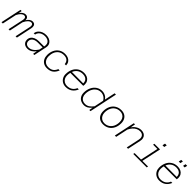

<svg xmlns="http://www.w3.org/2000/svg" viewBox="565 -2719 4719 4719"><g transform="rotate(45 2924.5 -359.5)"><path d="M581 -448Q581 -480 566 -497Q551 -514 523 -514Q482 -514 441 -475Q400 -436 367 -363L290 0H244L332 -411Q336 -430 336 -448Q336 -480 321 -497Q306 -514 278 -514Q239 -514 198.5 -478Q158 -442 125 -374L45 0H-1L115 -544H156L141 -456Q171 -505 209 -530.5Q247 -556 288 -556Q333 -556 358 -528.5Q383 -501 382 -450Q413 -502 451.5 -529Q490 -556 533 -556Q577 -556 602 -530Q627 -504 627 -456Q627 -430 622 -410L535 0H489L577 -411Q581 -430 581 -448Z M1118 -109Q1077 -51 1023.5 -19.5Q970 12 905 12Q859 12 822.5 -6Q786 -24 765.5 -57.5Q745 -91 745 -137Q745 -192 774.5 -233Q804 -274 857.5 -296.5Q911 -319 983 -319H1162L1165 -335Q1169 -354 1169 -374Q1169 -418 1147.5 -449.5Q1126 -481 1087.5 -497.5Q1049 -514 1000 -514Q947 -514 903.5 -496.5Q860 -479 832 -446Q804 -413 797 -368H750Q760 -426 795 -468.5Q830 -511 884 -533.5Q938 -556 1003 -556Q1063 -556 1111.5 -534.5Q1160 -513 1188 -473.5Q1216 -434 1216 -380Q1216 -362 1211 -335L1140 0H1099ZM908 -30Q973 -30 1029.5 -69.5Q1086 -109 1132 -180L1152 -277H981Q924 -277 881.5 -260Q839 -243 816 -212Q793 -181 793 -139Q793 -105 808 -80.5Q823 -56 849 -43Q875 -30 908 -30Z M1362 -225Q1362 -316 1397 -391.5Q1432 -467 1499.5 -511.5Q1567 -556 1661 -556Q1724 -556 1771.5 -533.5Q1819 -511 1846 -469Q1873 -427 1873 -371H1827Q1821 -439 1778.5 -476.5Q1736 -514 1658 -514Q1577 -514 1521 -475Q1465 -436 1437.5 -371Q1410 -306 1410 -228Q1410 -168 1432.5 -123Q1455 -78 1495.5 -54Q1536 -30 1588 -30Q1671 -30 1722 -64.5Q1773 -99 1803 -173H1850Q1811 -78 1748 -33Q1685 12 1585 12Q1517 12 1466.5 -17.5Q1416 -47 1389 -101Q1362 -155 1362 -225Z M2015 -211Q2015 -309 2051 -387.5Q2087 -466 2156 -511Q2225 -556 2319 -556Q2381 -556 2429 -533.5Q2477 -511 2504 -467.5Q2531 -424 2531 -365Q2531 -343 2526 -315H2075Q2063 -267 2063 -214Q2063 -161 2086 -119Q2109 -77 2150 -53.5Q2191 -30 2243 -30Q2324 -30 2381.5 -68Q2439 -106 2466 -175H2512Q2476 -86 2407 -37Q2338 12 2240 12Q2174 12 2123 -17.5Q2072 -47 2043.5 -98Q2015 -149 2015 -211ZM2484 -356Q2485 -405 2465.5 -440.5Q2446 -476 2408 -495Q2370 -514 2316 -514Q2232 -514 2174 -472.5Q2116 -431 2088 -358Z M3141 -450 3201 -730H3247L3092 0H3051L3068 -97Q3026 -44 2976.5 -16Q2927 12 2865 12Q2806 12 2757.5 -13.5Q2709 -39 2680.5 -88Q2652 -137 2652 -207Q2652 -304 2689 -384Q2726 -464 2793.5 -510Q2861 -556 2948 -556Q2987 -556 3025 -543Q3063 -530 3093.5 -506Q3124 -482 3141 -450ZM2868 -30Q2934 -30 2983.5 -62.5Q3033 -95 3080 -158L3131 -400Q3114 -433 3086 -459Q3058 -485 3021.5 -499.5Q2985 -514 2946 -514Q2872 -514 2816 -473Q2760 -432 2730 -362.5Q2700 -293 2700 -209Q2700 -155 2721 -114.5Q2742 -74 2780 -52Q2818 -30 2868 -30Z M3312 -222Q3312 -320 3349.5 -396Q3387 -472 3455.5 -514Q3524 -556 3614 -556Q3682 -556 3732.5 -528Q3783 -500 3810.5 -447.5Q3838 -395 3838 -323Q3838 -224 3800.5 -148Q3763 -72 3695 -30Q3627 12 3537 12Q3469 12 3418.5 -16Q3368 -44 3340 -97Q3312 -150 3312 -222ZM3540 -30Q3614 -30 3671 -66.5Q3728 -103 3759 -168.5Q3790 -234 3790 -319Q3790 -379 3768 -423Q3746 -467 3705.5 -490.5Q3665 -514 3611 -514Q3536 -514 3479 -477.5Q3422 -441 3391 -375.5Q3360 -310 3360 -225Q3360 -170 3382.5 -125.5Q3405 -81 3446 -55.5Q3487 -30 3540 -30Z M4432 -392Q4432 -449 4397.5 -481.5Q4363 -514 4303 -514Q4255 -514 4208.5 -492Q4162 -470 4122 -426Q4082 -382 4053 -320L3985 0H3939L4055 -544H4096L4073 -419Q4118 -484 4179.5 -520Q4241 -556 4309 -556Q4361 -556 4399 -537Q4437 -518 4458 -482.5Q4479 -447 4479 -400Q4479 -375 4473 -348L4399 0H4353L4427 -349Q4432 -374 4432 -392Z M4587 -38H4812L4912 -506H4762L4770 -544H4966L4858 -38H5055L5047 0H4579ZM4952 -731H5012L4996 -659H4936Z M5265 -211Q5265 -309 5301 -387.5Q5337 -466 5406 -511Q5475 -556 5569 -556Q5631 -556 5679 -533.5Q5727 -511 5754 -467.5Q5781 -424 5781 -365Q5781 -343 5776 -315H5325Q5313 -267 5313 -214Q5313 -161 5336 -119Q5359 -77 5400 -53.5Q5441 -30 5493 -30Q5574 -30 5631.5 -68Q5689 -106 5716 -175H5762Q5726 -86 5657 -37Q5588 12 5490 12Q5424 12 5373 -17.5Q5322 -47 5293.5 -98Q5265 -149 5265 -211ZM5734 -356Q5735 -405 5715.5 -440.5Q5696 -476 5658 -495Q5620 -514 5566 -514Q5482 -514 5424 -472.5Q5366 -431 5338 -358ZM5667 -731H5723L5707 -659H5651ZM5517 -731H5573L5557 -659H5501Z"/></g></svg>

Font: Azeret Mono Thin
Style: Italic
Weight: 100
Italic angle: -12°
Designer: Martin Vácha
Foundry: Displaay
Version: Version 1.000; Glyphs 3.0.3, build 3074